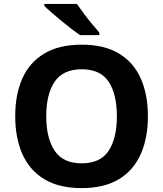

<svg xmlns="http://www.w3.org/2000/svg" viewBox="-20 -954 836 984"><path d="M738 -358Q738 -247 701.5 -164.5Q665 -82 590 -36Q515 10 398 10Q282 10 206.5 -36Q131 -82 94.5 -165Q58 -248 58 -359Q58 -470 94.5 -552Q131 -634 206.5 -679.5Q282 -725 399 -725Q515 -725 590 -679.5Q665 -634 701.5 -551.5Q738 -469 738 -358ZM217 -358Q217 -246 260 -181.5Q303 -117 398 -117Q495 -117 537 -181.5Q579 -246 579 -358Q579 -471 537 -535Q495 -599 399 -599Q303 -599 260 -535Q217 -471 217 -358ZM374 -934Q389 -912 409.5 -884.5Q430 -857 451.5 -831.5Q473 -806 489 -787V-774H390Q371 -787 345.5 -806.5Q320 -826 293.5 -848Q267 -870 244 -890Q221 -910 207 -924V-934Z"/></svg>

Font: Noto Sans IKEA
Style: Bold
Weight: 600
Designer: Monotype Design Team
Foundry: Monotype Imaging Inc.
Version: Version 2.001